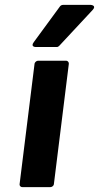

<svg xmlns="http://www.w3.org/2000/svg" viewBox="-20 -752 405 784"><path d="M60 0C59 5 63 12 71 12H186C191 12 199 8 200 0L261 -491C262 -496 258 -504 250 -504H135C130 -504 122 -499 121 -491ZM358 -711C376 -730 351 -732 351 -732H237C233 -732 228 -730 225 -726L118 -580C103 -560 126 -560 126 -560H212C216 -560 219 -562 222 -565Z"/></svg>

Font: Falling Sky
Style: BdObl
Weight: 700
Designer: Paul D. Hunt
Foundry: Adobe Systems Incorporated
Version: Version 1.02